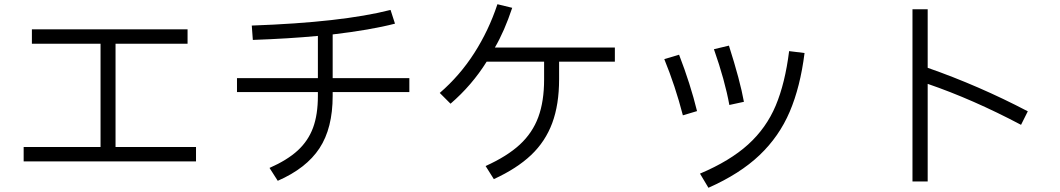

<svg xmlns="http://www.w3.org/2000/svg" viewBox="-20 -829 5020 909"><path d="M908 -65H92V-133H456V-622H131V-690H868V-622H527V-133H908Z M1918 -459V-393H1555V-375Q1555 -222 1492.5 -127Q1430 -32 1295 27L1256 -34Q1340 -71 1389.5 -116.5Q1439 -162 1462 -224Q1485 -286 1485 -375V-393H1102V-459H1485V-659Q1348 -646 1177 -640L1172 -708Q1598 -723 1829 -782L1850 -717Q1734 -687 1555 -666V-459Z M2891 -604V-537H2627V-454Q2627 -334 2594.5 -246.5Q2562 -159 2494.5 -95Q2427 -31 2318 19L2279 -43Q2381 -89 2441 -144.5Q2501 -200 2528.5 -274.5Q2556 -349 2556 -453V-537H2284Q2214 -425 2113 -338L2062 -389Q2157 -471 2225.5 -578Q2294 -685 2335 -809L2405 -792Q2368 -681 2323 -604Z M3433 -332Q3412 -448 3360 -596L3431 -613Q3484 -447 3502 -347ZM3294 -7Q3436 -67 3522 -145Q3608 -223 3652.5 -329Q3697 -435 3716 -587L3789 -578Q3769 -418 3719 -300.5Q3669 -183 3576 -94.5Q3483 -6 3334 60ZM3213 -283Q3177 -422 3125 -549L3195 -570Q3249 -430 3280 -303Z M4814 -238Q4585 -359 4372 -432V30H4300V-785H4372V-508Q4615 -423 4846 -302Z"/></svg>

Font: IBM Plex Sans JP
Style: Regular
Weight: 400
Designer: Mike Abbink; Paul van der Laan; Pieter van Rosmalen; Wujin Sim; Yejin Wi; Jinhee Kim; Boomi Park; Yona Kim; Kichan Ma
Foundry: Sandoll Inc.
Version: Version 1.001